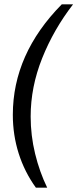

<svg xmlns="http://www.w3.org/2000/svg" viewBox="-20 -706 356 883"><path d="M264 -686H316Q227 -571 174 -438.5Q121 -306 121 -170Q121 -83 141.5 1Q162 85 197 157H145Q93 85 66 0Q39 -85 39 -178Q39 -458 264 -686Z"/></svg>

Font: Chivo
Style: Italic
Weight: 400
Italic angle: -8.05°
Designer: Hector Gatti
Foundry: Omnibus-Type
Version: Version 1.007